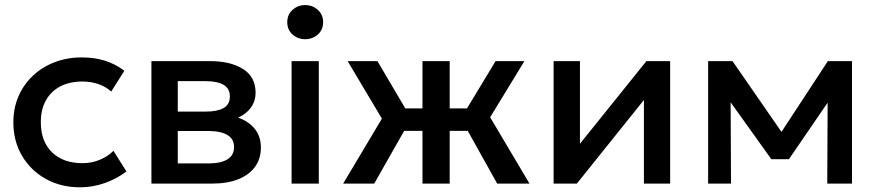

<svg xmlns="http://www.w3.org/2000/svg" viewBox="-20 -742 3540 776"><path d="M303.5 15Q225.5 15 164.5 -19.2Q103.5 -53.5 68.8 -112.8Q34 -172 34 -247.5Q34 -304.5 54.5 -352.2Q75 -400 112.5 -435.5Q150 -471 200.8 -490.5Q251.5 -510 311 -510Q361 -510 403.8 -496.8Q446.5 -483.5 482.5 -456L429.5 -372Q406.5 -392.5 376.8 -402.5Q347 -412.5 313.5 -412.5Q261.5 -412.5 224 -393Q186.5 -373.5 165.8 -336.8Q145 -300 145 -248Q145 -170.5 190.2 -126.5Q235.5 -82.5 313.5 -82.5Q350.5 -82.5 383.5 -96.2Q416.5 -110 438.5 -132.5L491 -49Q451.5 -19 403 -2Q354.5 15 303.5 15Z M592 0V-495H828Q912 -495 962.5 -463Q1013 -431 1013 -367Q1013 -337 998.5 -313.8Q984 -290.5 958.5 -275Q951 -270.5 942.5 -266.5Q976 -255 998.5 -233.5Q1034.5 -199 1034.5 -146Q1034.5 -101 1011 -68.2Q987.5 -35.5 943.5 -17.8Q899.5 0 838 0ZM698.5 -291H811.5Q858 -291 883.5 -305.2Q909 -319.5 909 -352Q909 -384.5 883.5 -399.2Q858 -414 811.5 -414H698.5ZM698.5 -81.5H823Q872.5 -81.5 899.2 -98Q926 -114.5 926 -147.5Q926 -180 899.5 -196.2Q873 -212.5 823 -212.5H698.5Z M1158.5 0V-495H1268.5V0ZM1213.5 -583.5Q1184 -583.5 1162.5 -602.5Q1141 -621.5 1141 -652.5Q1141 -683 1162.5 -702.2Q1184 -721.5 1213.5 -721.5Q1243 -721.5 1264.5 -702.2Q1286 -683 1286 -652.5Q1286 -621.5 1264.5 -602.5Q1243 -583.5 1213.5 -583.5Z M1989.5 0 1870.5 -213H1797.5V0H1687.5V-213H1613.5L1492.5 0H1367L1523.5 -262.5L1385 -495H1505.5L1618 -304H1687.5V-495H1797.5V-304H1867.5L1983 -495H2099.5L1961 -268L2120 0Z M2217.5 0V-495H2324V-161L2592.5 -495H2688.5V0H2582.5V-338L2311.5 0Z M2842 0V-495H2940.5L3138.5 -209L3326 -495H3423.5V0H3323.5L3325 -327L3168.5 -98.5H3097.5L2933 -328.5L2934.5 0Z"/></svg>

Font: Geologica EX
Style: Regular
Weight: 400
Designer: Sindre Bremnes, Frode Helland
Foundry: Monokrom Skriftforlag AS
Version: Version 1.010;gftools[0.9.28]